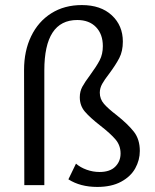

<svg xmlns="http://www.w3.org/2000/svg" viewBox="-20 -731 611 758"><path d="M250 -23 280 -85Q297 -70 322 -61Q347 -52 373 -52Q414 -52 435 -73Q456 -94 456 -125Q456 -157 436 -180.5Q416 -204 376 -235Q335 -267 315 -290.5Q295 -314 295 -347Q295 -370 305 -388.5Q315 -407 336 -435Q361 -469 373.5 -493Q386 -517 386 -549Q386 -596 359 -624Q332 -652 285 -652Q155 -652 155 -453V0H76L75 -455Q75 -530 103 -588Q131 -646 182.5 -678.5Q234 -711 303 -711Q378 -711 421.5 -670.5Q465 -630 465 -567Q465 -529 451 -502Q437 -475 411 -440Q393 -417 383.5 -400Q374 -383 374 -365Q374 -340 390.5 -321Q407 -302 441 -276Q485 -241 508.5 -211Q532 -181 532 -135Q532 -99 514 -66.5Q496 -34 458 -13.5Q420 7 364 7Q297 7 250 -23Z"/></svg>

Font: Ysabeau Medium
Style: Regular
Weight: 500
Designer: Christian Thalmann (Catharsis Fonts)
Version: Version 0.003